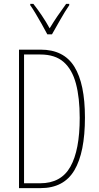

<svg xmlns="http://www.w3.org/2000/svg" viewBox="-20 -970 512 990"><path d="M418 -364Q418 -184 363.5 -92Q309 0 189 0H78V-714H190Q309 -714 363.5 -626Q418 -538 418 -364ZM391 -362Q391 -466 371.5 -539Q352 -612 308 -650.5Q264 -689 188 -689H104V-25H187Q295 -25 343 -110.5Q391 -196 391 -362ZM224 -793Q211 -818 194.5 -847Q178 -876 162.5 -902Q147 -928 136 -943V-950H152Q172 -925 195 -891Q218 -857 236 -824Q256 -857 276 -886.5Q296 -916 321 -950H337V-943Q315 -911 291.5 -869.5Q268 -828 248 -793Z"/></svg>

Font: Noto Sans Lao Looped ExtraCondensed Thin
Style: Regular
Weight: 100
Width: 2
Designer: Mark Frömberg, Ben Mitchell
Foundry: The Fontpad Ltd
Version: Version 1.002; ttfautohint (v1.8.4.7-5d5b)